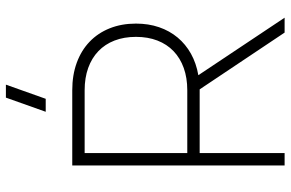

<svg xmlns="http://www.w3.org/2000/svg" viewBox="-187 -798 985 651"><g transform="rotate(-90 305.5 -472.5)"><path d="M252 -810 300 -945H344L296 -810ZM328 -288H325H112V0H70V-720H325Q376.5 -720 418.2 -704.8Q460 -689.5 489.5 -661.2Q519 -633 535 -593Q551 -553 551 -504Q551 -461.5 538.8 -425.8Q526.5 -390 503.8 -362.8Q481 -335.5 448.8 -317.5Q416.5 -299.5 376 -292.5L571 0H520.5ZM112 -330H325Q367 -330 400.5 -342Q434 -354 457.5 -376.5Q481 -399 493.5 -431.2Q506 -463.5 506 -504Q506 -544.5 493.5 -576.8Q481 -609 457.5 -631.5Q434 -654 400.5 -666Q367 -678 325 -678H112Z"/></g></svg>

Font: Vela Sans ExtLt
Style: Regular
Weight: 200
Designer: Principal design: Mikhail Sharanda - project Manrope.
Design modification: Ravid Balaliev
Foundry: Mikhail Sharanda
Version: Version 1.001